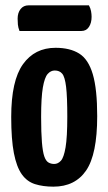

<svg xmlns="http://www.w3.org/2000/svg" viewBox="-20 -689 406 719"><path d="M180 10Q141 10 111 0.5Q81 -9 61.5 -36.5Q42 -64 32 -115.5Q22 -167 22 -251Q22 -387 66 -448.5Q110 -510 188 -510Q242 -510 276.5 -488.5Q311 -467 327.5 -411Q344 -355 344 -254Q344 -111 302.5 -50.5Q261 10 180 10ZM183 -75Q197 -75 208 -87Q219 -99 225.5 -137Q232 -175 232 -252Q232 -327 227.5 -364Q223 -401 213 -413Q203 -425 185 -425Q170 -425 158.5 -412Q147 -399 140.5 -361.5Q134 -324 134 -251Q134 -192 137 -156Q140 -120 146 -103Q152 -86 161.5 -80.5Q171 -75 183 -75ZM53 -573Q48 -586 47 -597Q46 -608 46 -619Q46 -641 57 -655Q68 -669 87 -669H313Q319 -658 321 -647Q323 -636 323 -626Q323 -603 313 -588Q303 -573 285 -573Z"/></svg>

Font: Yanone Kaffeesatz SemiBold
Style: Regular
Weight: 600
Designer: Yanone (Cyrillic: Daniel Pouzeot, Huerta Tipografica, and Cyreal)
Foundry: Yanone
Version: Version 2.003